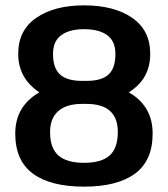

<svg xmlns="http://www.w3.org/2000/svg" viewBox="-20 -682 627 717"><path d="M37 -183Q37 -236 60.5 -274.5Q84 -313 127 -337Q86 -365 67 -400.5Q48 -436 48 -481Q48 -569 115.5 -615.5Q183 -662 294 -662Q406 -662 473.5 -615.5Q541 -569 541 -481Q541 -436 522.5 -400.5Q504 -365 461 -337Q504 -313 527 -274.5Q550 -236 550 -183Q550 -82 484 -33.5Q418 15 294 15Q169 15 103 -33.5Q37 -82 37 -183ZM304 -380Q359 -380 385 -403.5Q411 -427 411 -481Q411 -528 380.5 -550.5Q350 -573 294 -573Q239 -573 208.5 -550.5Q178 -528 178 -481Q178 -427 204.5 -403.5Q231 -380 285 -380ZM420 -189Q420 -294 303 -294H286Q228 -294 197.5 -267Q167 -240 167 -189Q167 -129 198 -101.5Q229 -74 294 -74Q359 -74 389.5 -101.5Q420 -129 420 -189Z"/></svg>

Font: Pridi Medium
Style: Regular
Weight: 500
Designer: Katatrad Team
Foundry: CadsonDemak
Version: Version 1.001